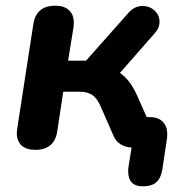

<svg xmlns="http://www.w3.org/2000/svg" viewBox="-20 -518 658 674"><path d="M430 84Q430 74 431 68L442 0Q422 -1 405 -10.5Q388 -20 379 -40L334 -143Q321 -173 304 -184.5Q287 -196 260 -196H202L181 -57Q171 8 104 8Q72 8 55.5 -7.5Q39 -23 39 -52Q40 -61 41 -70L97 -433Q107 -498 174 -498Q205 -498 222 -482.5Q239 -467 239 -439Q239 -428 238 -422L219 -305H282L431 -473Q452 -497 481 -497Q505 -497 522.5 -481Q540 -465 540 -442Q540 -419 522 -400L401 -262Q437 -238 462 -181L495 -107H505Q535 -107 551 -91Q567 -75 567 -47Q567 -37 566 -31L550 76Q545 107 529 121.5Q513 136 481 136Q455 136 442.5 122.5Q430 109 430 84Z"/></svg>

Font: SN Pro Bold
Style: Bold Italic
Weight: 700
Italic angle: -9°
Designer: Tobias Whetton
Foundry: Supernotes
Version: Version 1.003